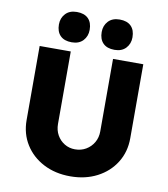

<svg xmlns="http://www.w3.org/2000/svg" viewBox="-99 -1013 966 1102"><g transform="rotate(10 384.5 -462.0)"><path d="M384.7 6Q297 6 228.7 -29.5Q160.3 -65 121.5 -127.2Q82.7 -189.3 82.7 -269V-700.3H264V-278Q264 -241.7 280 -213.2Q296 -184.7 323.5 -168Q351 -151.3 384.7 -151.3Q420.7 -151.3 448.8 -168Q477 -184.7 493.7 -213.2Q510.3 -241.7 510.3 -278V-700.3H686.7V-269Q686.7 -189.3 647.8 -127.2Q609 -65 540.7 -29.5Q472.3 6 384.7 6ZM509 -753Q465.3 -753 442.3 -776.3Q419.3 -799.7 419.3 -841.3Q419.3 -879 443 -904.3Q466.7 -929.7 509 -929.7Q552.7 -929.7 575.7 -906.7Q598.7 -883.7 598.7 -841.3Q598.7 -803.7 575 -778.3Q551.3 -753 509 -753ZM259.7 -753Q216 -753 193 -776.3Q170 -799.7 170 -841.3Q170 -879 193.7 -904.3Q217.3 -929.7 259.7 -929.7Q303.3 -929.7 326.3 -906.7Q349.3 -883.7 349.3 -841.3Q349.3 -803.7 325.7 -778.3Q302 -753 259.7 -753Z"/></g></svg>

Font: Lexend Medium
Style: Regular
Weight: 500
Designer: Bonnie Shaver-Troup, Thomas Jockin
Foundry: Lexend
Version: Version 1.005